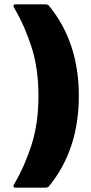

<svg xmlns="http://www.w3.org/2000/svg" viewBox="-20 -777 418 884"><path d="M206 -750Q343 -582 343 -336Q343 -88 206 80Q200 87 191 87H52Q45 87 42.5 83Q40 79 44 73Q94 -12 125.5 -111Q157 -210 157 -335Q157 -461 125.5 -559.5Q94 -658 44 -743Q42 -747 42 -750Q42 -757 52 -757H191Q200 -757 206 -750Z"/></svg>

Font: BARLOWEXTRABOLD
Style: Regular
Weight: 800
Designer: Jeremy Tribby
Foundry: Tribby Type
Version: Version 1.422